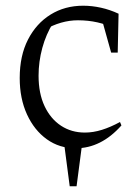

<svg xmlns="http://www.w3.org/2000/svg" viewBox="-20 -511 485 672"><path d="M245 8Q188 8 144 -23.5Q100 -55 74.5 -110.5Q49 -166 49 -238Q49 -316 78 -372.5Q107 -429 157 -460Q207 -491 271 -491Q302 -491 333.5 -484Q365 -477 395 -463L382 -411Q324 -440 253 -440Q223 -440 193.5 -431.5Q164 -423 137 -407L166 -431Q141 -391 128 -343Q115 -295 115 -246Q115 -184 136 -139.5Q157 -95 193.5 -71Q230 -47 277 -47Q306 -47 336.5 -56.5Q367 -66 400 -84L405 -72Q334 8 245 8ZM369 -327 331 -463H395L392 -327ZM224 141 203 -19H269L248 141Z"/></svg>

Font: Piazzolla 24pt Light
Style: Regular
Weight: 300
Designer: Juan Pablo del Peral
Foundry: Huerta Tipografica
Version: Version 2.005